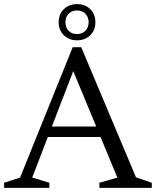

<svg xmlns="http://www.w3.org/2000/svg" viewBox="-24 -916 760 936"><path d="M183 -248V-299H518.5V-248ZM639 -51.5 716 -25V0H460.5V-25L548 -50.5L316.5 -609.5H348.5L133 -50.5L216.5 -25V0H-4V-25L74 -50.5L330.5 -686H372ZM351.5 -896Q391 -896 416 -871.2Q441 -846.5 441 -807.5Q441 -769 416 -744.2Q391 -719.5 351.5 -719.5Q312.5 -719.5 287.2 -744.2Q262 -769 262 -807.5Q262 -846.5 287.2 -871.2Q312.5 -896 351.5 -896ZM351.5 -750Q376.5 -750 392.2 -766Q408 -782 408 -807.5Q408 -833 392.2 -849Q376.5 -865 351.5 -865Q326 -865 310.5 -849Q295 -833 295 -807.5Q295 -782 310.5 -766Q326 -750 351.5 -750Z"/></svg>

Font: Newsreader 16pt 16pt
Style: Regular
Weight: 400
Version: Version 1.003